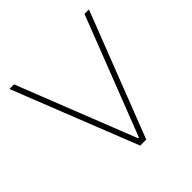

<svg xmlns="http://www.w3.org/2000/svg" viewBox="-183 -873 1033 1033"><g transform="rotate(-45 334.0 -356.5)"><path d="M313 0Q292 -53.5 268 -114.2Q244 -175 223.5 -226L135 -450Q120 -488 102.2 -532.8Q84.5 -577.5 66.2 -623.8Q48 -670 31 -713H66Q99 -629.5 136.5 -534.2Q174 -439 207 -355.5L333 -36H339L464 -357.5Q497 -442.5 532.8 -534.2Q568.5 -626 602 -713H636Q619.5 -670.5 601.8 -624.5Q584 -578.5 566.5 -533.8Q549 -489 534 -450.5L446.5 -225Q426.5 -174 403.5 -114.5Q380.5 -55 359 0Z"/></g></svg>

Font: Commissioner Thin Thin
Style: Regular
Weight: 250
Version: Version 1.000